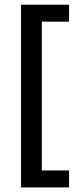

<svg xmlns="http://www.w3.org/2000/svg" viewBox="-20 -696 349 838"><path d="M71.5 122V-675.5H281.5V-601.5H162.5V48H281.5V122Z"/></svg>

Font: Anek Odia Medium
Style: Regular
Weight: 500
Designer: Yesha Goshar & Mahesh Sahu (Odia), Yesha Goshar (Latin)
Foundry: Ek Type
Version: Version 1.003